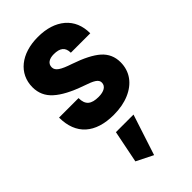

<svg xmlns="http://www.w3.org/2000/svg" viewBox="-335 -831 1316 1316"><g transform="rotate(-45 322.5 -173.0)"><path d="M39.1 -247.1C39.1 -82.5 140.1 5.4 317.9 5.4C375 5.4 425.3 -3.9 468.8 -22.5C555.2 -59.1 606 -127.4 606 -217.3C606 -270.5 586.4 -314.5 547.9 -349.1C508.8 -383.8 446.8 -415.5 362.3 -444.3C281.7 -471.2 247.1 -491.7 247.1 -526.4C247.1 -561 275.4 -580.1 320.8 -580.1C380.9 -580.1 410.6 -557.1 410.6 -504.4H599.1C599.1 -578.1 574.7 -636.2 525.9 -678.2C476.6 -719.7 410.2 -740.7 326.7 -740.7C165 -740.7 57.1 -654.3 57.1 -522.5C57.1 -467.3 77.6 -420.9 119.1 -383.8C160.2 -346.2 224.6 -312 313 -281.2C386.7 -256.3 416.5 -240.2 416.5 -209.5C416.5 -174.3 382.8 -155.3 332 -155.3C261.2 -155.3 228 -180.7 228 -247.1ZM196.8 335 317.9 395.5 414.6 99.1H244.1Z"/></g></svg>

Font: Estedad Black
Style: Regular
Weight: 900
Designer: Amin Abedi
Version: Version 7.3